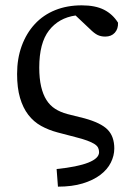

<svg xmlns="http://www.w3.org/2000/svg" viewBox="-20 -508 497 719"><path d="M197 191 192 125Q270 117 310.5 101Q351 85 351 62Q351 53 347.5 45.5Q344 38 334 31.5Q324 25 306.5 18.5Q289 12 261 5L196 -12Q162 -21 134 -36.5Q106 -52 86 -78Q66 -104 55 -141.5Q44 -179 44 -231Q44 -289 61.5 -336.5Q79 -384 110.5 -418Q142 -452 186.5 -470Q231 -488 286 -488Q337 -488 369.5 -471.5Q402 -455 422 -423Q423 -400 410 -385.5Q397 -371 374 -371Q358 -371 345.5 -377Q333 -383 316 -400L263 -450Q200 -441 163.5 -394Q127 -347 127 -255Q127 -214 134 -184Q141 -154 154 -133.5Q167 -113 186.5 -100.5Q206 -88 232 -81L296 -65Q358 -48 383 -22.5Q408 3 408 48Q408 75 395 101Q382 127 355.5 147Q329 167 289.5 179Q250 191 197 191Z"/></svg>

Font: Source Serif Pro
Style: Regular
Weight: 400
Designer: Frank Grießhammer
Foundry: Adobe Systems Incorporated
Version: Version 2.000;PS 1.000;hotconv 16.6.51;makeotf.lib2.5.65220